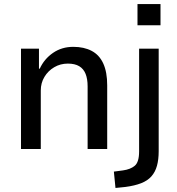

<svg xmlns="http://www.w3.org/2000/svg" viewBox="-20 -738 879 951"><path d="M84 0V-497H173V-398H177Q199 -446 242.5 -476Q286 -506 343 -506Q396 -506 434 -486Q472 -466 491.5 -423.5Q511 -381 511 -315V0H414V-310Q414 -347 404 -372Q394 -397 372.5 -410Q351 -423 316 -423Q279 -423 248.5 -405Q218 -387 200 -357Q182 -327 182 -290V0ZM661 -613V-718H775V-613ZM552 193 544 112 589 106Q626 101 647.5 83Q669 65 669 12V-497H766V11Q766 52 757.5 83Q749 114 730 135.5Q711 157 679 169.5Q647 182 601 188Z"/></svg>

Font: Nunito Sans 7pt SemiCondensed Medium
Style: Regular
Weight: 500
Width: 4
Designer: Vernon Adams
Foundry: Vernon Adams
Version: Version 3.101;gftools[0.9.27]